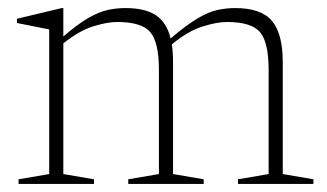

<svg xmlns="http://www.w3.org/2000/svg" viewBox="-20 -456 810 476"><path d="M409 -302V-24.5L485 -11.5V0H298V-11.5L374 -24.5V-282Q374 -352 352.2 -376.8Q330.5 -401.5 270.5 -401.5Q246 -401.5 211.2 -390.8Q176.5 -380 137 -348.5V-24.5L213 -11.5V0H26V-11.5L102 -24.5V-383L22 -399V-409.5L133 -436H137V-365.5Q173.5 -397 200 -412Q226.5 -427 248 -431.5Q269.5 -436 291 -436Q340 -436 366.8 -418Q393.5 -400 403 -360.5Q442 -394 469.5 -410.2Q497 -426.5 519 -431.2Q541 -436 563 -436Q627.5 -436 654.2 -404.2Q681 -372.5 681 -302V-24.5L757 -11.5V0H570V-11.5L646 -24.5V-282Q646 -352 624.2 -376.8Q602.5 -401.5 542.5 -401.5Q517.5 -401.5 481.8 -390.2Q446 -379 406 -346Q409 -326.5 409 -302Z"/></svg>

Font: Newsreader Text ExtraLight
Style: Regular
Weight: 275
Designer: Hugues Gentile
Foundry: Production Type
Version: Version 1.001